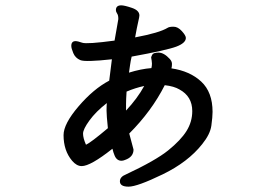

<svg xmlns="http://www.w3.org/2000/svg" viewBox="-20 -602 1040 719"><path d="M401 -45Q319 20 286 20Q267 20 250 0Q218 -38 218 -96Q218 -138 274 -203.5Q330 -269 389 -300L399 -380Q299 -369 280.5 -377Q262 -385 254.5 -403Q247 -421 247 -430Q247 -448 263 -448Q271 -448 288 -442Q305 -436 409 -450Q414 -480 418 -501Q422 -522 423 -530V-533Q423 -545 418.5 -551.5Q414 -558 414 -564Q414 -582 434 -582Q446 -582 474 -572.5Q502 -563 502 -544Q502 -539 497.5 -520Q493 -501 486 -462Q577 -479 608 -498Q614 -502 630 -502Q646 -502 661 -485.5Q676 -469 676 -460Q676 -441 640.5 -427.5Q605 -414 473 -390Q469 -373 467 -358Q465 -343 463 -330Q508 -344 547 -347Q549 -355 549 -364L548 -375Q546 -384 546 -386.5Q546 -389 550 -397Q554 -405 574 -405Q594 -405 616 -381Q624 -372 624 -362.5Q624 -353 622 -346Q691 -336 733.5 -296.5Q776 -257 776 -183Q776 -164 771.5 -131.5Q767 -99 737 -62Q684 5 589 51Q494 97 461.5 97Q429 97 429 77Q429 60 452 51Q563 -1 610 -39Q657 -77 678.5 -111.5Q700 -146 700 -186Q700 -241 652 -267Q632 -279 597 -283Q548 -186 464 -102L480 -42Q480 -14 448 -3Q441 0 435 0Q417 0 409 -20Q405 -29 401 -45ZM520 -280Q487 -273 454 -259Q452 -229 452 -213V-188Q495 -234 520 -280ZM384 -122Q379 -170 379 -187.5Q379 -205 380 -216Q339 -184 315 -151Q291 -118 291 -101.5Q291 -85 302 -60Q320 -68 384 -122Z"/></svg>

Font: LXGW ZhenKai
Style: Regular
Weight: 400
Designer: LXGW / Fontworks Inc.
Foundry: LXGW / Fontworks Inc.
Version: Version 0.800;June 8, 2025